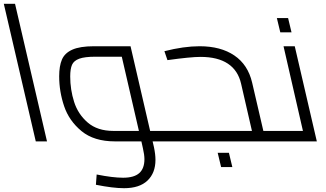

<svg xmlns="http://www.w3.org/2000/svg" viewBox="-32 -743 1712 1009"><path d="M-12 -723H47L215 0H156Z M890 -13Q890 0 875 0H770L777 30Q785 68 785 97Q785 166 743 206Q701 246 620 246Q562 246 472 228L476 174Q561 191 615 191Q672 191 699.5 167Q727 143 727 93Q727 71 719 36L711 0H572Q462 0 396.5 -54Q331 -108 305 -185Q279 -262 279 -342Q279 -396 293.5 -430Q308 -464 348 -482Q388 -500 462 -500H654L757 -55H862Q877 -55 883.5 -40.5Q890 -26 890 -13ZM698 -55 608 -445H470Q413 -445 384.5 -434.5Q356 -424 346.5 -402.5Q337 -381 337 -341Q337 -272 357.5 -207.5Q378 -143 429 -99Q480 -55 564 -55Z M1485 -13Q1485 0 1469 0H875Q860 0 853.5 -13.5Q847 -27 847 -41Q847 -55 862 -55H1292L1235 -303Q1219 -373 1165.5 -408.5Q1112 -444 1022 -444Q970 -444 848 -427L832 -474Q934 -500 1017 -500Q1128 -500 1199.5 -451.5Q1271 -403 1293 -309L1352 -55H1457Q1472 -55 1478.5 -40.5Q1485 -26 1485 -13ZM1112 60H1171L1189 135H1130Z M1633 0H1469Q1454 0 1447.5 -13.5Q1441 -27 1441 -41Q1441 -55 1456 -55H1560L1458 -500H1517ZM1423 -648H1482L1500 -573H1441Z"/></svg>

Font: Cairo Light
Style: Italic
Weight: 300
Italic angle: -13°
Designer: Mohamed Gaber, Accademia di Belle Arti di Urbino and others
Foundry: Kief Type Foundry, Accademia di Belle Arti di Urbino and others
Version: Version 3.011